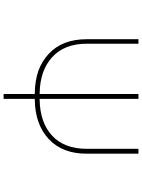

<svg xmlns="http://www.w3.org/2000/svg" viewBox="115 -908 770 1040"><g transform="rotate(90 500.0 -388.0)"><path d="M489.3 -22.5V-191.4H484.4Q417 -192.4 363.3 -210.9Q310.5 -230.5 271 -267.6Q231.4 -304.7 211.9 -356Q192.4 -407.2 192.4 -472.7V-752.9H216.8V-472.7Q216.8 -352.5 289.1 -286.1Q361.3 -219.7 484.4 -217.8H489.3V-752.9H515.6V-217.8H520.5Q643.6 -219.7 714.8 -285.2Q786.1 -351.6 786.1 -472.7V-752.9H812.5V-472.7Q812.5 -407.2 793 -356Q773.4 -304.7 733.9 -267.6Q694.3 -230.5 641.1 -211.4Q587.9 -192.4 520.5 -191.4H515.6V-22.5Z"/></g></svg>

Font: Mgen+ 1m thin
Style: Regular
Weight: 100
Designer: [Source Han Sans]
Ryoko NISHIZUKA  (kana & ideographs); Paul D. Hunt (Latin, Greek & Cyrillic); Wenlong ZHANG  (bopomofo
Version: Version 1.059.20150602